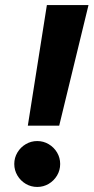

<svg xmlns="http://www.w3.org/2000/svg" viewBox="-20 -740 374 768"><path d="M167.5 -719.7H334L216.8 -237.3H91.3ZM37.1 -84Q37.1 -108.9 49.6 -129.9Q62 -150.9 83 -163.3Q104 -175.8 128.9 -175.8Q153.8 -175.8 174.8 -163.3Q195.8 -150.9 208.3 -129.9Q220.7 -108.9 220.7 -84Q220.7 -59.1 208.3 -38.1Q195.8 -17.1 174.8 -4.6Q153.8 7.8 128.9 7.8Q104 7.8 83 -4.6Q62 -17.1 49.6 -38.1Q37.1 -59.1 37.1 -84Z"/></svg>

Font: Reddit Sans Fudge ExBold Italic
Style: Regular
Weight: 800
Italic angle: -11.25°
Designer: Stephen Hutchings
Version: Version 1.013